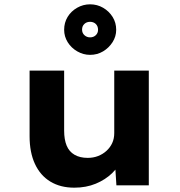

<svg xmlns="http://www.w3.org/2000/svg" viewBox="-20 -858 832 889"><path d="M324 11Q260 11 213.5 -17Q167 -45 142 -98.5Q117 -152 117 -227V-531H277V-253Q277 -212 288.5 -184Q300 -156 325 -141.5Q350 -127 386 -127Q412 -127 434 -135.5Q456 -144 473 -159.5Q490 -175 499.5 -195.5Q509 -216 509 -242V-531H669V0H519L512 -109L541 -121Q530 -86 499 -56Q468 -26 423.5 -7.5Q379 11 324 11ZM397 -604Q366 -604 338 -620Q310 -636 293.5 -662.5Q277 -689 277 -720Q277 -753 293 -779.5Q309 -806 337 -822Q365 -838 397 -838Q430 -838 457.5 -822Q485 -806 501.5 -779.5Q518 -753 518 -720Q518 -689 501 -662.5Q484 -636 457 -620Q430 -604 397 -604ZM397 -685Q413 -685 423.5 -695Q434 -705 434 -720Q434 -737 423.5 -747Q413 -757 397 -757Q381 -757 370.5 -747Q360 -737 360 -721Q360 -705 371 -695Q382 -685 397 -685Z"/></svg>

Font: Lexend Exa
Style: Bold
Weight: 700
Designer: Bonnie Shaver-Troup, Thomas Jockin
Foundry: Lexend
Version: Version 1.007